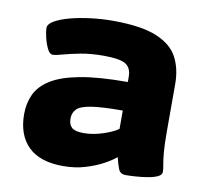

<svg xmlns="http://www.w3.org/2000/svg" viewBox="-65 -603 736 682"><g transform="rotate(10 302.5 -261.5)"><path d="M204 8Q120 8 78 -33.5Q36 -75 36 -150Q36 -189 51 -221.5Q66 -254 103.5 -277.5Q141 -301 208 -313.5Q275 -326 379 -326V-345Q379 -377 358 -390Q337 -403 279 -403Q232 -403 195.5 -396Q159 -389 134.5 -382Q110 -375 99 -375Q88 -375 79.5 -392.5Q71 -410 66 -431.5Q61 -453 61 -465Q61 -479 81.5 -491Q102 -503 135.5 -512Q169 -521 209.5 -526Q250 -531 289 -531Q393 -531 448.5 -507.5Q504 -484 525 -443Q546 -402 546 -349V-176Q546 -129 548.5 -101.5Q551 -74 554 -59Q557 -44 557 -33Q557 -22 543 -15.5Q529 -9 508 -5.5Q487 -2 465.5 -0.5Q444 1 429 1Q409 1 402.5 -15.5Q396 -32 390 -57Q375 -44 347.5 -29Q320 -14 283.5 -3Q247 8 204 8ZM256 -120Q289 -120 325.5 -132Q362 -144 379 -157V-223Q305 -223 266.5 -217Q228 -211 214.5 -197.5Q201 -184 201 -163Q201 -141 213 -130.5Q225 -120 256 -120Z"/></g></svg>

Font: Asap Semi Expanded ExtraBold
Style: Regular
Weight: 800
Width: 6
Designer: Pablo Cosgaya
Foundry: Omnibus-Type
Version: Version 3.001; ttfautohint (v1.8.4.7-5d5b)